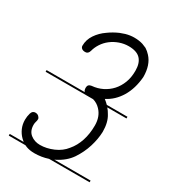

<svg xmlns="http://www.w3.org/2000/svg" viewBox="-140 -623 618 693"><g transform="rotate(30 169.0 -276.0)"><path d="M269 -535Q280 -528 289 -518Q315 -490 315 -440Q311 -390 289.5 -354.5Q268 -319 234 -302Q243 -295 251 -287H337V-280H257Q265 -271 271 -260Q287 -235 287 -195Q286 -165 276 -132.5Q266 -100 246 -70Q226 -41 190 -23Q188 -22 186 -21H337V-14H168Q141 -5 111 -5Q92 -5 76 -11Q73 -13 69 -14H0V-21H58Q53 -25 48 -30Q36 -42 29 -58Q22 -74 22 -93Q22 -107 26 -120.5Q30 -134 42 -134Q51 -134 56.5 -128.5Q62 -123 62 -118Q62 -112 60 -106Q58 -100 58 -93Q58 -67 74.5 -54Q91 -41 114 -41Q141 -41 169 -53Q197 -65 214 -87Q232 -108 241.5 -137Q251 -166 251 -201Q251 -238 229 -261Q216 -275 198 -280H0V-287H159Q154 -292 154 -303Q154 -317 169 -319Q193 -321 213 -331Q233 -341 247.5 -357Q262 -373 270.5 -395Q279 -417 279 -445Q279 -477 263.5 -493.5Q248 -510 214 -510Q195 -510 176.5 -503.5Q158 -497 143 -485.5Q128 -474 118 -458.5Q108 -443 104 -427Q100 -413 88 -413Q78 -413 73 -417.5Q68 -422 68 -428Q68 -453 82.5 -474.5Q97 -496 119 -511Q138 -525 161 -535L181 -542Q199 -547 216 -547Q236 -547 252 -542Z"/></g></svg>

Font: Gruenewald VA 3. Klasse
Style: Regular
Weight: 400
Designer: Peter Wiegel
Foundry: Peter Wiegel, nach dem Schriftentwurf von Dr. H. Gr¸newald
Version: Version 0.007